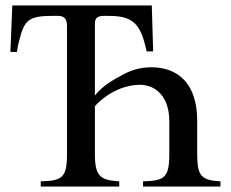

<svg xmlns="http://www.w3.org/2000/svg" viewBox="-20 -682 843 702"><path d="M786 0V-19C716 -23 701 -38 701 -119V-241C701 -372 635 -436 533 -436C494 -436 461 -426 431 -410C399 -393 355 -369 327 -333V-596C327 -617 337 -624 362 -624H371C442 -624 483 -613 506 -534C510 -520 515 -502 516 -494H540L535 -662H25L18 -492H42C44 -506 46 -518 49 -529C69 -610 83 -624 176 -624H191C214 -624 225 -614 225 -588V-119C225 -32 207 -21 129 -19V0H416V-19C346 -23 327 -38 327 -119V-294C379 -350 443 -372 491 -372C552 -372 599 -326 599 -239V-119C599 -32 581 -21 503 -19V0Z"/></svg>

Font: XITS Math
Style: Regular
Weight: 400
Designer: MicroPress Inc., with final additions and corrections provided by Coen Hoffman, Elsevier (retired)
Version: Version 1.108